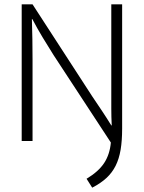

<svg xmlns="http://www.w3.org/2000/svg" viewBox="-20 -650 663 885"><path d="M80 -630H130L405 -206Q428 -172 450 -139Q472 -106 493 -72H495Q493 -110 493 -149Q493 -188 493 -226V-630H543V-57Q543 -2 536 40Q529 82 513 114Q497 146 470.5 170.5Q444 195 405 215L379 174Q434 141 460 101.5Q486 62 491 7L227 -396Q201 -437 176 -478.5Q151 -520 129 -562H127Q130 -469 130 -376V0H80Z"/></svg>

Font: Mukta Mahee ExtraLight
Style: Regular
Weight: 275
Designer: Shuchita Grover, Noopur Datye, Girish Dalvi, Yashodeep Gholap
Foundry: Ek Type
Version: Version 2.538;PS 1.000;hotconv 16.6.51;makeotf.lib2.5.65220;